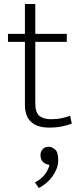

<svg xmlns="http://www.w3.org/2000/svg" viewBox="-20 -640 398 963"><path d="M315 -430H157V-122Q157 -75 178 -58.5Q199 -42 236 -42Q265 -42 290 -47.5Q315 -53 332 -59L340 -20Q320 -12 291 -6Q262 0 227 0Q167 0 136 -28.5Q105 -57 105 -115V-430H20V-470H105V-620H157V-470H315ZM223 186Q206 183 194.5 171Q183 159 183 138Q183 120 194.5 108Q206 96 224 96Q240 96 256 109.5Q272 123 272 162Q272 185 264 206Q256 227 242.5 245.5Q229 264 211.5 278.5Q194 293 175 303L155 275Q185 260 204 236Q223 212 228 187Z"/></svg>

Font: Mukta ExtraLight
Style: Regular
Weight: 275
Designer: Girish Dalvi and Yashodeep Gholap
Foundry: Ek Type
Version: Version 2.538;PS 1.002;hotconv 16.6.51;makeotf.lib2.5.65220;